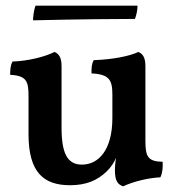

<svg xmlns="http://www.w3.org/2000/svg" viewBox="-20 -651 629 680"><path d="M467 -631H106C100 -617 97 -590 97 -579C259 -583 405 -584 458 -584C464 -600 467 -617 467 -631ZM556 -78C503 -79 495 -97 495 -153V-417C495 -448 485 -461 470 -467C439 -452 377 -440 312 -438C304 -424 304 -409 304 -391C368 -388 378 -367 378 -315V-233C378 -121 330 -68 270 -68C218 -68 198 -109 198 -199V-417C198 -448 188 -461 173 -467C142 -451 82 -435 24 -433C17 -419 16 -404 16 -386C75 -383 81 -362 81 -310V-176C81 -41 134 5 228 5C285 5 325 -12 358 -44C372 -58 383 -73 391 -92C388 -74 387 -59 387 -49C387 -8 398 2 416 9C454 -9 507 -21 548 -23C556 -39 557 -60 556 -78Z"/></svg>

Font: Vollkorn Semibold
Style: Regular
Weight: 600
Designer: Friedrich Althausen
Foundry: Friedrich Althausen
Version: Version 4.015;PS 004.015;hotconv 1.0.88;makeotf.lib2.5.64775